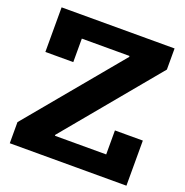

<svg xmlns="http://www.w3.org/2000/svg" viewBox="-135 -880 963 1002"><g transform="rotate(20 347.0 -379.5)"><path d="M26.5 -117.2 457.9 -636.3V-666.7L665.5 -641.7L234.7 -122.6V-89.2ZM665.5 -758.9V-641.7H193.1V-511.2H38.1V-758.9ZM519.3 -250.5H674.3V0H26.5V-117.2H519.3Z"/></g></svg>

Font: Hepta Slab ExtraLight
Style: Regular
Weight: 200
Designer: Michael LaGattuta
Foundry: Michael LaGattuta
Version: Version 1.100